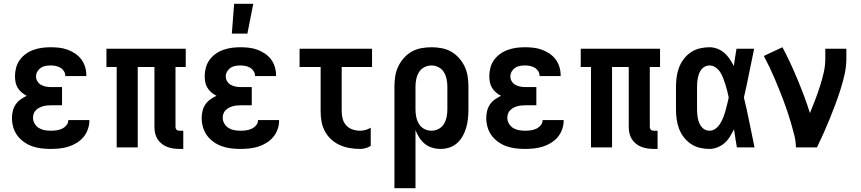

<svg xmlns="http://www.w3.org/2000/svg" viewBox="-20 -777 4540 1012"><path d="M247 8Q222 8 197.5 5Q173 2 150 -6Q127 -14 106.5 -28.5Q86 -43 71.5 -62.5Q57 -82 50 -106Q43 -130 43 -155Q43 -174 47.5 -192.5Q52 -211 62.5 -226.5Q73 -242 88.5 -253Q104 -264 121 -272Q107 -279 94.5 -289.5Q82 -300 73.5 -314Q65 -328 62 -343.5Q59 -359 59 -376Q59 -398 65 -420.5Q71 -443 84.5 -461.5Q98 -480 117 -493.5Q136 -507 157.5 -514.5Q179 -522 201.5 -525Q224 -528 247 -528Q269 -528 291.5 -525.5Q314 -523 335 -515.5Q356 -508 375 -495.5Q394 -483 407.5 -465.5Q421 -448 428 -426Q435 -404 435 -382V-376H324V-378Q324 -391 316.5 -402.5Q309 -414 297.5 -420.5Q286 -427 273 -429.5Q260 -432 247 -432Q233 -432 219.5 -429.5Q206 -427 195 -419.5Q184 -412 177 -400Q170 -388 170 -374Q170 -360 177.5 -348Q185 -336 197 -329.5Q209 -323 222.5 -320.5Q236 -318 250 -318H307V-222H250Q239 -222 228 -221Q217 -220 206.5 -217Q196 -214 186.5 -209Q177 -204 169 -196Q161 -188 157.5 -177.5Q154 -167 154 -156Q154 -140 162.5 -125.5Q171 -111 184.5 -102.5Q198 -94 214.5 -91Q231 -88 247 -88Q262 -88 277 -90Q292 -92 305.5 -98Q319 -104 329.5 -116Q340 -128 340 -143V-144H451V-140Q451 -117 442.5 -94Q434 -71 419 -53.5Q404 -36 383.5 -23.5Q363 -11 340.5 -4Q318 3 294.5 5.5Q271 8 247 8Z M946 8H926Q909 8 892.5 5.5Q876 3 860.5 -3Q845 -9 831.5 -20Q818 -31 809.5 -45Q801 -59 797.5 -75.5Q794 -92 794 -109V-424H706V0H595V-424H541V-520H959V-424H905V-109Q905 -104 906.5 -100Q908 -96 911 -93Q914 -90 918 -89Q922 -88 926 -88H946Z M1247 8Q1222 8 1197.5 5Q1173 2 1150 -6Q1127 -14 1106.5 -28.5Q1086 -43 1071.5 -62.5Q1057 -82 1050 -106Q1043 -130 1043 -155Q1043 -174 1047.5 -192.5Q1052 -211 1062.5 -226.5Q1073 -242 1088.5 -253Q1104 -264 1121 -272Q1107 -279 1094.5 -289.5Q1082 -300 1073.5 -314Q1065 -328 1062 -343.5Q1059 -359 1059 -376Q1059 -398 1065 -420.5Q1071 -443 1084.5 -461.5Q1098 -480 1117 -493.5Q1136 -507 1157.5 -514.5Q1179 -522 1201.5 -525Q1224 -528 1247 -528Q1269 -528 1291.5 -525.5Q1314 -523 1335 -515.5Q1356 -508 1375 -495.5Q1394 -483 1407.5 -465.5Q1421 -448 1428 -426Q1435 -404 1435 -382V-376H1324V-378Q1324 -391 1316.5 -402.5Q1309 -414 1297.5 -420.5Q1286 -427 1273 -429.5Q1260 -432 1247 -432Q1233 -432 1219.5 -429.5Q1206 -427 1195 -419.5Q1184 -412 1177 -400Q1170 -388 1170 -374Q1170 -360 1177.5 -348Q1185 -336 1197 -329.5Q1209 -323 1222.5 -320.5Q1236 -318 1250 -318H1307V-222H1250Q1239 -222 1228 -221Q1217 -220 1206.5 -217Q1196 -214 1186.5 -209Q1177 -204 1169 -196Q1161 -188 1157.5 -177.5Q1154 -167 1154 -156Q1154 -140 1162.5 -125.5Q1171 -111 1184.5 -102.5Q1198 -94 1214.5 -91Q1231 -88 1247 -88Q1262 -88 1277 -90Q1292 -92 1305.5 -98Q1319 -104 1329.5 -116Q1340 -128 1340 -143V-144H1451V-140Q1451 -117 1442.5 -94Q1434 -71 1419 -53.5Q1404 -36 1383.5 -23.5Q1363 -11 1340.5 -4Q1318 3 1294.5 5.5Q1271 8 1247 8ZM1202 -600 1214 -757H1315L1284 -600Z M1878 8Q1851 8 1824 3.5Q1797 -1 1772 -12Q1747 -23 1726.5 -41.5Q1706 -60 1693 -84Q1680 -108 1675 -135Q1670 -162 1670 -189V-424H1559V-520H1941V-424H1781V-189Q1781 -169 1786.5 -149.5Q1792 -130 1805.5 -115.5Q1819 -101 1838.5 -94.5Q1858 -88 1878 -88Q1893 -88 1907 -92Q1921 -96 1934 -104V-8Q1921 0 1907 4Q1893 8 1878 8Z M2059 215V-320Q2059 -347 2063 -374Q2067 -401 2078.5 -425.5Q2090 -450 2108 -470.5Q2126 -491 2149.5 -504.5Q2173 -518 2200 -523Q2227 -528 2254 -528Q2281 -528 2308 -523Q2335 -518 2358.5 -504.5Q2382 -491 2400 -470.5Q2418 -450 2429.5 -425.5Q2441 -401 2445 -374Q2449 -347 2449 -320V-200Q2449 -176 2446.5 -152Q2444 -128 2437.5 -105Q2431 -82 2419.5 -61Q2408 -40 2390 -23.5Q2372 -7 2349 0.5Q2326 8 2302 8Q2280 8 2258 1.5Q2236 -5 2219 -19Q2202 -33 2190 -51.5Q2178 -70 2170 -91V215ZM2254 -88Q2274 -88 2292 -97.5Q2310 -107 2320 -124Q2330 -141 2334 -160.5Q2338 -180 2338 -200V-320Q2338 -340 2334 -359.5Q2330 -379 2320 -396Q2310 -413 2292 -422.5Q2274 -432 2254 -432Q2234 -432 2216 -422.5Q2198 -413 2188 -396Q2178 -379 2174 -359.5Q2170 -340 2170 -320V-200Q2170 -180 2174 -160.5Q2178 -141 2188 -124Q2198 -107 2216 -97.5Q2234 -88 2254 -88Z M2747 8Q2722 8 2697.5 5Q2673 2 2650 -6Q2627 -14 2606.5 -28.5Q2586 -43 2571.5 -62.5Q2557 -82 2550 -106Q2543 -130 2543 -155Q2543 -174 2547.5 -192.5Q2552 -211 2562.5 -226.5Q2573 -242 2588.5 -253Q2604 -264 2621 -272Q2607 -279 2594.5 -289.5Q2582 -300 2573.5 -314Q2565 -328 2562 -343.5Q2559 -359 2559 -376Q2559 -398 2565 -420.5Q2571 -443 2584.5 -461.5Q2598 -480 2617 -493.5Q2636 -507 2657.5 -514.5Q2679 -522 2701.5 -525Q2724 -528 2747 -528Q2769 -528 2791.5 -525.5Q2814 -523 2835 -515.5Q2856 -508 2875 -495.5Q2894 -483 2907.5 -465.5Q2921 -448 2928 -426Q2935 -404 2935 -382V-376H2824V-378Q2824 -391 2816.5 -402.5Q2809 -414 2797.5 -420.5Q2786 -427 2773 -429.5Q2760 -432 2747 -432Q2733 -432 2719.5 -429.5Q2706 -427 2695 -419.5Q2684 -412 2677 -400Q2670 -388 2670 -374Q2670 -360 2677.5 -348Q2685 -336 2697 -329.5Q2709 -323 2722.5 -320.5Q2736 -318 2750 -318H2807V-222H2750Q2739 -222 2728 -221Q2717 -220 2706.5 -217Q2696 -214 2686.5 -209Q2677 -204 2669 -196Q2661 -188 2657.5 -177.5Q2654 -167 2654 -156Q2654 -140 2662.5 -125.5Q2671 -111 2684.5 -102.5Q2698 -94 2714.5 -91Q2731 -88 2747 -88Q2762 -88 2777 -90Q2792 -92 2805.5 -98Q2819 -104 2829.5 -116Q2840 -128 2840 -143V-144H2951V-140Q2951 -117 2942.5 -94Q2934 -71 2919 -53.5Q2904 -36 2883.5 -23.5Q2863 -11 2840.5 -4Q2818 3 2794.5 5.5Q2771 8 2747 8Z M3446 8H3426Q3409 8 3392.5 5.5Q3376 3 3360.5 -3Q3345 -9 3331.5 -20Q3318 -31 3309.5 -45Q3301 -59 3297.5 -75.5Q3294 -92 3294 -109V-424H3206V0H3095V-424H3041V-520H3459V-424H3405V-109Q3405 -104 3406.5 -100Q3408 -96 3411 -93Q3414 -90 3418 -89Q3422 -88 3426 -88H3446Z M3719 8Q3694 8 3668.5 2Q3643 -4 3621.5 -18.5Q3600 -33 3584 -54Q3568 -75 3559 -99Q3550 -123 3546.5 -148.5Q3543 -174 3543 -200V-320Q3543 -346 3546.5 -371.5Q3550 -397 3559 -421Q3568 -445 3584 -466Q3600 -487 3621.5 -501.5Q3643 -516 3668.5 -522Q3694 -528 3719 -528Q3741 -528 3761.5 -520Q3782 -512 3798 -498Q3814 -484 3826 -466Q3838 -448 3848 -429Q3851 -452 3854.5 -474.5Q3858 -497 3862 -520H3955Q3941 -456 3928.5 -391.5Q3916 -327 3901 -263Q3917 -198 3930 -132Q3943 -66 3957 0H3864Q3860 -24 3856 -48Q3852 -72 3849 -95Q3839 -76 3827.5 -57Q3816 -38 3799.5 -23.5Q3783 -9 3762 -0.5Q3741 8 3719 8ZM3719 -88Q3738 -88 3752.5 -99.5Q3767 -111 3776.5 -126.5Q3786 -142 3792.5 -159Q3799 -176 3804 -193.5Q3809 -211 3813 -228.5Q3817 -246 3821 -263Q3817 -281 3813 -298Q3809 -315 3803.5 -331.5Q3798 -348 3792 -364.5Q3786 -381 3776.5 -396Q3767 -411 3752 -421.5Q3737 -432 3719 -432Q3707 -432 3696 -426.5Q3685 -421 3677.5 -411.5Q3670 -402 3665.5 -391Q3661 -380 3658.5 -368Q3656 -356 3655 -344Q3654 -332 3654 -320V-200Q3654 -188 3655 -176Q3656 -164 3658.5 -152Q3661 -140 3665.5 -129Q3670 -118 3677.5 -108.5Q3685 -99 3696 -93.5Q3707 -88 3719 -88Z M4175 0Q4175 -32 4167 -63.5Q4159 -95 4150 -126Q4141 -157 4131 -187Q4121 -217 4109.5 -247.5Q4098 -278 4086 -307.5Q4074 -337 4061.5 -366.5Q4049 -396 4035 -425Q4021 -454 4006 -482L4104 -528Q4126 -487 4146 -444Q4166 -401 4184 -357.5Q4202 -314 4218.5 -270Q4235 -226 4249 -181Q4263 -215 4276.5 -250Q4290 -285 4301.5 -321Q4313 -357 4321.5 -393.5Q4330 -430 4330 -468V-520H4441V-468Q4441 -427 4432 -386.5Q4423 -346 4410.5 -306.5Q4398 -267 4383.5 -228Q4369 -189 4353.5 -151Q4338 -113 4321 -75Q4304 -37 4286 0Z"/></svg>

Font: Moesevka
Style: Bold
Weight: 700
Monospace: yes
Designer: Belleve Invis
Foundry: Belleve Invis
Version: Version 32.5.0; ttfautohint (v1.8.4)